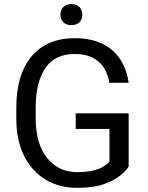

<svg xmlns="http://www.w3.org/2000/svg" viewBox="-20 -907 721 937"><path d="M349.6 -354V-277.8H514.2V-118.7C495.6 -97.2 457.5 -66.9 356.9 -66.9C295.9 -66.9 247.1 -89.8 210 -136.2C172.9 -182.1 154.3 -246.1 154.3 -328.1V-384.3C154.3 -463.9 169.9 -527.3 200.7 -573.7C231.4 -620.1 279.8 -643.6 345.7 -643.6C454.6 -643.6 501 -579.6 513.7 -502.9H607.9C590.3 -628.9 508.3 -720.7 345.7 -720.7C253.9 -720.7 183.1 -690.9 133.8 -631.8C84.5 -572.3 59.6 -489.3 59.6 -383.3V-328.1C59.6 -257.3 72.3 -196.3 97.7 -146C148.4 -44.9 241.2 9.8 356.4 9.8C409.7 9.8 453.1 3.9 486.8 -8.3C554.2 -31.7 590.3 -67.9 607.9 -93.8V-354ZM274.9 -835.4C274.9 -806.6 293 -784.2 328.1 -784.2C362.8 -784.2 381.8 -806.6 381.8 -835.4C381.8 -864.3 362.8 -887.2 328.1 -887.2C293 -887.2 274.9 -864.3 274.9 -835.4Z"/></svg>

Font: Vazirmatn
Style: Regular
Weight: 400
Designer: Saber Rastikerdar
Foundry: Saber Rastikerdar
Version: Version 33.003